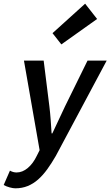

<svg xmlns="http://www.w3.org/2000/svg" viewBox="-68 -820 599 1042"><path d="M265 -579 217 -640 394 -800 459 -717ZM15 202Q3 202 -15.5 197Q-34 192 -48 184L-14 106Q3 116 22 116Q54 116 83 91.5Q112 67 132 25L147 -5L62 -491H169L200 -243Q204 -210 207 -170.5Q210 -131 212 -96H216Q233 -131 250.5 -169.5Q268 -208 285 -243L407 -491H511L235 26Q212 66 188.5 98.5Q165 131 139 154Q113 177 82.5 189.5Q52 202 15 202Z"/></svg>

Font: TypoPRO Source Sans Pro
Style: Italic
Weight: 600
Italic angle: -11°
Designer: Paul D. Hunt
Foundry: Adobe Systems Incorporated
Version: Version 1.075;PS 2.000;hotconv 1.0.86;makeotf.lib2.5.63406